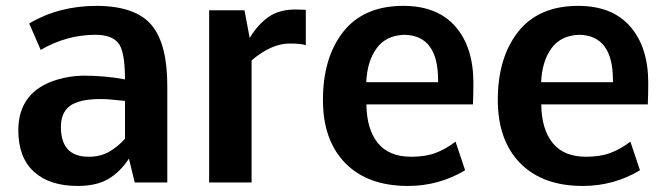

<svg xmlns="http://www.w3.org/2000/svg" viewBox="-20 -613 2238 645"><path d="M399.9 -346.2Q399.9 -443.8 376 -470.2Q352.5 -496.1 301.3 -496.1Q203.6 -496.1 116.7 -445.3L78.1 -534.2Q177.7 -593.3 304.7 -593.3Q437.5 -592.8 491.2 -526.4Q542 -462.9 542 -325.2V0H432.6L413.1 -80.1Q382.8 -34.2 343 -11.2Q303.2 11.7 241.2 11.7Q146.5 11.7 94 -36.1Q41.5 -84 41.5 -175.8Q42 -306.6 172.9 -345.7Q210.9 -357.4 257.8 -358.9Q334 -358.9 399.9 -346.2ZM399.9 -273.9 366.2 -277.3 344.7 -279.3Q330.1 -280.3 314.7 -280.3Q299.3 -280.3 279.8 -278.3Q260.3 -276.4 241.5 -270.3Q222.7 -264.2 210.9 -253.9Q184.6 -231.4 184.6 -186.5Q184.6 -86.4 277.8 -86.4Q316.4 -86.4 345 -102.3Q373.5 -118.2 399.9 -146.5Z M953.1 -466.8Q892.1 -466.8 825.2 -410.2V0H682.6V-578.6H801.3L818.8 -485.4Q846.2 -530.8 881.8 -555.9Q917.5 -581.1 972.7 -581.1Q983.9 -581.1 1007.3 -580.1V-460.9Q993.7 -466.8 953.1 -466.8Z M1361.8 -86.4Q1408.7 -86.4 1442.9 -99.1Q1477.1 -111.8 1510.3 -137.2L1542.5 -41Q1454.1 11.7 1350.6 11.7Q1215.3 11.7 1140.1 -64.9Q1064.9 -141.6 1064.9 -277.3Q1064.9 -417.5 1131.3 -503.9Q1200.2 -593.3 1335 -593.3Q1449.2 -593.3 1509.8 -523.9Q1570.3 -454.6 1570.3 -334.5Q1570.3 -297.4 1568.8 -262.2H1210.9Q1211.9 -178.7 1249.3 -132.6Q1286.6 -86.4 1361.8 -86.4ZM1451.7 -343.8Q1451.7 -494.1 1338.4 -496.1Q1276.4 -494.1 1244.9 -450.4Q1213.4 -406.7 1210.4 -336.9H1451.7Z M1949.2 -86.4Q1996.1 -86.4 2030.3 -99.1Q2064.5 -111.8 2097.7 -137.2L2129.9 -41Q2041.5 11.7 1938 11.7Q1802.7 11.7 1727.5 -64.9Q1652.3 -141.6 1652.3 -277.3Q1652.3 -417.5 1718.8 -503.9Q1787.6 -593.3 1922.4 -593.3Q2036.6 -593.3 2097.2 -523.9Q2157.7 -454.6 2157.7 -334.5Q2157.7 -297.4 2156.2 -262.2H1798.3Q1799.3 -178.7 1836.7 -132.6Q1874 -86.4 1949.2 -86.4ZM2039.1 -343.8Q2039.1 -494.1 1925.8 -496.1Q1863.8 -494.1 1832.3 -450.4Q1800.8 -406.7 1797.9 -336.9H2039.1Z"/></svg>

Font: Dhyana
Style: Bold
Weight: 700
Foundry: Vernon Adams
Version: Version 1.002; ttfautohint (v0.8.51-6076)